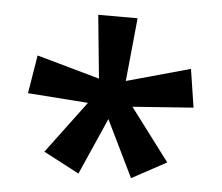

<svg xmlns="http://www.w3.org/2000/svg" viewBox="-40 -930 601 520"><g transform="rotate(5 261.0 -669.5)"><path d="M314 -886 297 -714 470 -762 486 -658 321 -646 428 -504 334 -453 259 -607 191 -453 94 -504 200 -646 36 -658 53 -762 224 -714 207 -886Z"/></g></svg>

Font: Noto Sans Kannada UI ExtraCondensed SemiBold
Style: Regular
Weight: 600
Width: 2
Designer: Jelle Bosma - Monotype Design Team
Foundry: Monotype Imaging Inc.
Version: Version 2.005; ttfautohint (v1.8.4.7-5d5b)